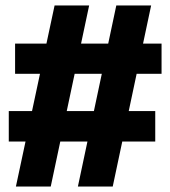

<svg xmlns="http://www.w3.org/2000/svg" viewBox="-20 -680 620 700"><path d="M264 0 404 -660H531L391 0ZM12 -164V-275H546V-164ZM38 0 179 -660H305L165 0ZM35 -411V-521H569V-411Z"/></svg>

Font: Bricolage Grotesque 24pt SemiCondensed ExtraBold
Style: Regular
Weight: 800
Width: 4
Designer: Mathieu Triay
Foundry: Atelier Triay
Version: Version 1.001;gftools[0.9.33.dev8+g029e19f]